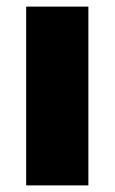

<svg xmlns="http://www.w3.org/2000/svg" viewBox="-20 -560 347 580"><path d="M247 -540V0H59V-540Z"/></svg>

Font: Pathway Extreme SemiCondensed ExtraBold
Style: Regular
Weight: 800
Width: 4
Version: Version 1.001;gftools[0.9.26]